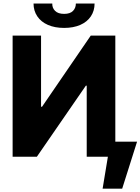

<svg xmlns="http://www.w3.org/2000/svg" viewBox="-20 -915 820 1121"><path d="M219.7 -707V-292H225.6L509.8 -707H653.3V-87.9H780.3L693.4 186.5H579.1L609.9 0H486.3V-415H481.4L195.3 0H53.7V-707ZM354.5 -752Q300.3 -752 260 -769.5Q219.7 -787.1 197.8 -819.6Q175.8 -852.1 175.8 -894.5H285.2Q284.2 -869.1 301.5 -851.6Q318.8 -834 354.5 -834Q389.2 -834 406 -851.1Q422.9 -868.2 422.9 -894.5H532.2Q532.2 -852.1 510.5 -819.6Q488.8 -787.1 448.5 -769.5Q408.2 -752 354.5 -752Z"/></svg>

Font: Pretendard ExtraBold
Style: Regular
Weight: 800
Designer: Base glyphs from Inter by Rasmus Andersson; Hangeul glyphs from Noto Sans CJK(Source Han Sans) by Jang Soo-young and Kan
Foundry: Kil Hyung-jin
Version: Version 1.309